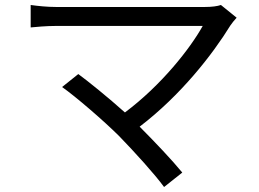

<svg xmlns="http://www.w3.org/2000/svg" viewBox="-20 -705 1040 770"><path d="M458 -159C521 -94 601 -6 638 45L711 -13C671 -62 600 -137 540 -197C705 -323 832 -486 904 -603C910 -612 919 -623 929 -634L866 -685C852 -680 829 -677 801 -677C701 -677 256 -677 205 -677C170 -677 131 -681 103 -685V-595C123 -597 166 -601 205 -601C263 -601 704 -601 793 -601C743 -511 628 -364 481 -254C413 -315 331 -381 294 -408L229 -356C282 -319 398 -219 458 -159Z"/></svg>

Font: Noto Sans Mono CJK SC
Style: Regular
Weight: 400
Designer: Ryoko NISHIZUKA 西塚涼子 (kana, bopomofo & ideographs); Paul D. Hunt (Latin, Greek & Cyrillic); Sandoll Communications 산돌커뮤니
Foundry: Adobe
Version: Version 2.004;hotconv 1.0.118;makeotfexe 2.5.65603